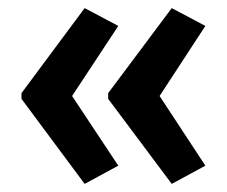

<svg xmlns="http://www.w3.org/2000/svg" viewBox="-20 -507 561 474"><path d="M33 -277 189 -487 272 -443 158 -270 272 -98 189 -53 33 -263ZM247 -277 404 -487 487 -443 374 -270 487 -98 404 -53 247 -263Z"/></svg>

Font: Noto Sans Hebrew Condensed SemiBold
Style: Regular
Weight: 600
Width: 3
Designer: Monotype Design Team
Foundry: Monotype Imaging Inc.
Version: Version 2.004; ttfautohint (v1.8.4.7-5d5b)